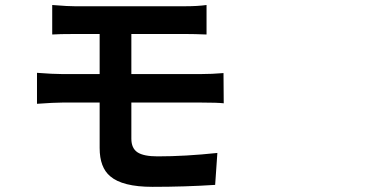

<svg xmlns="http://www.w3.org/2000/svg" viewBox="-20 -723 1540 763"><path d="M585.9 19.5Q466.8 19.5 418 -22.5Q376 -57.6 376 -134.8V-315.4H226.6Q195.3 -315.4 127 -310.5V-433.6Q190.4 -428.7 226.6 -428.7H376V-587.9H276.4Q213.9 -587.9 187.5 -585.9V-703.1Q192.4 -703.1 202.1 -702.1Q249 -698.2 276.4 -698.2H497.1H717.8Q764.6 -698.2 800.8 -703.1V-585.9Q752 -587.9 717.8 -587.9H502V-428.7H779.3Q821.3 -428.7 868.2 -432.6L869.1 -312.5Q843.8 -315.4 782.2 -315.4H502V-171.9Q502 -133.8 526.4 -117.7Q550.8 -101.6 606.4 -101.6Q715.8 -101.6 843.8 -115.2L835 11.7Q715.8 19.5 585.9 19.5Z"/></svg>

Font: Bpmf GenSeki Gothic B
Style: B
Weight: 700
Foundry: But Ko
Version: Version 1.320